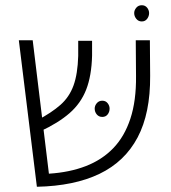

<svg xmlns="http://www.w3.org/2000/svg" viewBox="-20 -704 654 734"><path d="M121 10 52 -550H105L167 -40Q246 -45 308 -69Q370 -93 413 -137.5Q456 -182 478.5 -250.5Q501 -319 500 -413L499 -550H553L554 -414Q555 -271 506 -178.5Q457 -86 360.5 -39.5Q264 7 121 10ZM134 -202 122 -244Q177 -273 211 -303Q245 -333 261 -377Q277 -421 279 -490V-548H332V-491Q330 -414 309.5 -361.5Q289 -309 246 -271.5Q203 -234 134 -202ZM371 -319Q384 -319 391.5 -309.5Q399 -300 399 -289Q399 -276 391.5 -266.5Q384 -257 371 -257Q358 -257 350 -266.5Q342 -276 342 -289Q342 -300 350 -309.5Q358 -319 371 -319ZM522 -684Q535 -684 542.5 -674.5Q550 -665 550 -654Q550 -642 542.5 -632Q535 -622 522 -622Q509 -622 501 -632Q493 -642 493 -654Q493 -665 501 -674.5Q509 -684 522 -684Z"/></svg>

Font: Assistant ExtraLight Light
Style: Regular
Weight: 300
Version: Version 3.000